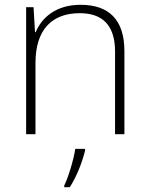

<svg xmlns="http://www.w3.org/2000/svg" viewBox="-20 -560 622 801"><path d="M316 -540C213 -540 154 -486 129 -426H126L120 -530H89V0H128V-297C128 -437 197 -505 313 -505C407 -505 460 -455 460 -345V0H499V-347C499 -479 433 -540 316 -540ZM335 68V61H294C288 104 264 183 248 214V221H271C301 175 323 116 335 68Z"/></svg>

Font: Noto Sans Sinhala ExtraLight
Style: Regular
Weight: 200
Designer: Jelle Bosma - Monotype Design Team
Foundry: Monotype Imaging Inc.
Version: Version 2.006